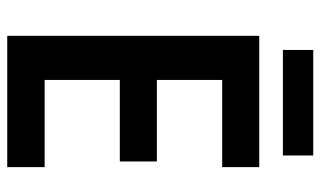

<svg xmlns="http://www.w3.org/2000/svg" viewBox="-202 -706 907 544"><g transform="rotate(90 252.0 -433.5)"><path d="M420 -867H121V-781H420ZM453 0V-106H206V-319H437V-424H206V-609H453V-714H81V0Z"/></g></svg>

Font: Noto Sans Lao Looped SemiCondensed SemiBold
Style: Regular
Weight: 600
Width: 4
Designer: Mark Frömberg, Ben Mitchell
Foundry: The Fontpad Ltd
Version: Version 1.002